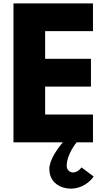

<svg xmlns="http://www.w3.org/2000/svg" viewBox="-20 -845 620 1140"><path d="M532 -825H60V0H353C323 36 273 103 273 158C273 245 347 275 399 275C491 275 536 203 536 203L464 149C464 149 444 179 413 179C396 179 376 165 376 140C376 70 435 0 435 0H532V-165H248V-331H520V-496H248V-660H532Z"/></svg>

Font: Hussar Techniczny
Style: Bold 
Weight: 700
Foundry: Cannot Into Space Fonts
Version: Version 0.77